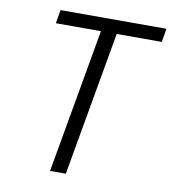

<svg xmlns="http://www.w3.org/2000/svg" viewBox="-79 -769 751 839"><g transform="rotate(10 296.0 -350.0)"><path d="M312 -640H112L122 -700H592L582 -640H382L269 0H199Z"/></g></svg>

Font: Niramit Light
Style: Italic
Weight: 300
Italic angle: -10°
Designer: Katatrad Aksorn Co.,Ltd.
Foundry: Cadson Demak Co.,Ltd.
Version: Version 1.000; ttfautohint (v1.6)